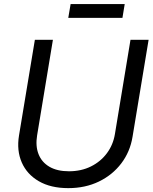

<svg xmlns="http://www.w3.org/2000/svg" viewBox="-20 -926 761 957"><path d="M320.3 11.7Q232.9 11.7 173.6 -22.7Q114.3 -57.1 88.4 -116.5Q62.5 -175.8 74.7 -250.5L153.8 -727.5H243.7L165 -251.5Q156.2 -198.2 172.1 -157.7Q188 -117.2 226.6 -94.7Q265.1 -72.3 323.7 -72.3Q384.8 -72.3 433.3 -96.4Q481.9 -120.6 512.9 -162.4Q543.9 -204.1 552.7 -257.3L630.4 -727.5H720.7L640.6 -244.1Q628.4 -169.4 584.5 -111.6Q540.5 -53.7 472.7 -21Q404.8 11.7 320.3 11.7ZM601.6 -905.8 590.3 -836.9H320.3L332 -905.8Z"/></svg>

Font: Inter 24pt
Style: Italic
Weight: 400
Italic angle: -9.3988°
Designer: Rasmus Andersson
Foundry: rsms
Version: Version 4.001;git-66647c0bb